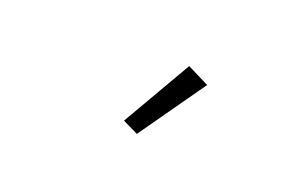

<svg xmlns="http://www.w3.org/2000/svg" viewBox="-39 -891 677 428"><g transform="rotate(20 300.0 -677.0)"><path d="M407 -742 297 -586 260 -604 355 -768Z"/></g></svg>

Font: IBM Plex Sans Light
Style: Regular
Weight: 300
Designer: Mike Abbink, Paul van der Laan, Pieter van Rosmalen
Foundry: Bold Monday
Version: Version 3.201